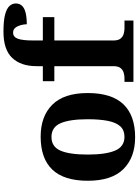

<svg xmlns="http://www.w3.org/2000/svg" viewBox="138 -948 819 1136"><g transform="rotate(-90 548.0 -379.5)"><path d="M304.6 10Q185 10 116 -59.3Q47 -128.7 47 -270.3Q47 -411 113.1 -480Q179.2 -549 308 -549Q428 -549 497 -480Q566 -411 566 -270.3Q566 -128.7 499.5 -59.3Q433 10 304.6 10ZM307.2 -53Q346 -53 368.7 -77.4Q391.3 -101.7 401.2 -150.5Q411 -199.2 411 -270Q411 -377 387.5 -431Q364 -485 306 -485Q248 -485 225 -431.2Q202 -377.5 202 -270Q202 -164 225.5 -108.5Q249 -53 307.2 -53Z M632 0V-53H654Q669 -53 685.5 -57.5Q702 -62 713.5 -76Q725 -90 725 -118V-468H636V-536H725V-573Q725 -666 774 -717.5Q823 -769 929 -769Q994 -769 1030 -759.5Q1066 -750 1081 -733.5Q1096 -717 1096 -696Q1096 -674 1082.5 -659.5Q1069 -645 1041.5 -638Q1014 -631 973 -631Q973 -647 968 -666Q963 -685 952.5 -698.5Q942 -712 923 -712Q898 -712 887.5 -684.5Q877 -657 877 -591V-536H1015V-468H877V-118Q877 -90 888.5 -76Q900 -62 917 -57.5Q934 -53 948 -53H995V0Z"/></g></svg>

Font: Noto Serif Kannada
Style: Regular
Weight: 400
Designer: Universal Thirst, Indian Type Foundry and the Monotype Design Team
Foundry: Monotype Imaging Inc.
Version: Version 2.003